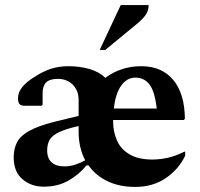

<svg xmlns="http://www.w3.org/2000/svg" viewBox="-20 -727 788 757"><path d="M152 9Q103 9 68.5 -20.5Q34 -50 34 -106Q34 -142 48 -167.5Q62 -193 97 -212Q132 -231 195 -247L290 -270V-332Q290 -370 267 -393Q244 -416 208 -416Q176 -416 162 -402Q148 -388 148 -360V-314L144 -310H77Q62 -310 56.5 -317Q51 -324 51 -341Q51 -363 68 -384Q85 -405 115 -423Q150 -446 181.5 -456Q213 -466 250 -466Q294 -466 332.5 -455Q371 -444 395 -420Q457 -466 537 -466Q618 -466 663 -412Q708 -358 709 -259L705 -254H426V-249Q426 -207 441.5 -172.5Q457 -138 491.5 -118Q526 -98 581 -98Q610 -98 641.5 -105Q673 -112 707 -129H710V-113Q685 -60 634 -25Q583 10 513 10Q451 10 404 -12.5Q357 -35 329 -75H321Q292 -39 250 -15Q208 9 152 9ZM514 -421Q480 -421 457.5 -389Q435 -357 429 -299H598Q590 -368 569 -394.5Q548 -421 514 -421ZM166 -134Q166 -102 184 -86.5Q202 -71 233 -71Q255 -71 275.5 -77.5Q296 -84 316 -95Q290 -144 290 -208V-230Q240 -219 213 -206Q186 -193 176 -176Q166 -159 166 -134ZM373 -530 456 -707H566Q566 -688 557 -672.5Q548 -657 526 -638L395 -530Z"/></svg>

Font: Spectral
Style: Bold
Weight: 700
Designer: Jean-Baptiste Levee
Foundry: Production Type
Version: Version 2.001